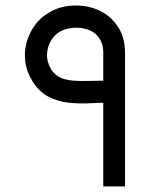

<svg xmlns="http://www.w3.org/2000/svg" viewBox="-20 -668 537 688"><path d="M350 0V-479Q350 -497 346 -509.5Q342 -522 335 -532Q320 -554 293.5 -562.5Q267 -571 239.5 -568Q212 -565 194 -554Q177 -545 163.5 -523.5Q150 -502 148.5 -474.5Q147 -447 164 -418Q178 -398 197.5 -389.5Q217 -381 243 -379Q269 -377 302 -378Q335 -379 375 -379V-300Q341 -300 302.5 -298Q264 -296 226 -300Q188 -304 154.5 -321Q121 -338 97 -376Q75 -411 70.5 -448Q66 -485 76 -518.5Q86 -552 106 -579Q126 -606 153 -621Q178 -638 211.5 -644.5Q245 -651 280.5 -646.5Q316 -642 348 -624Q380 -606 402 -573Q415 -554 421.5 -530Q428 -506 428 -479V0Z"/></svg>

Font: Mada
Style: Regular
Weight: 400
Designer: Khaled Hosny
Version: Version 1.5